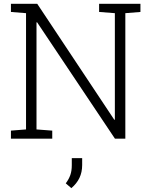

<svg xmlns="http://www.w3.org/2000/svg" viewBox="-20 -731 798 1012"><path d="M37.6 0V-42.5L117.2 -48.8V-661.6L37.6 -668V-710.9H117.2H176.3L582.5 -99.6L585.4 -100.6V-661.6L502.4 -668V-710.9H640.6H720.2V-668L640.6 -661.6V0H585.9L175.3 -613.8L172.4 -612.8V-48.8L255.4 -42.5V0ZM356 260.7 326.7 235.4Q343.3 212.9 350.8 191.2Q358.4 169.4 358.4 139.6V102.5H413.1V138.7Q413.1 176.8 398.7 206.8Q384.3 236.8 356 260.7Z"/></svg>

Font: Roboto Slab LO Light
Style: Regular
Weight: 300
Designer: Google
Version: Version 2.000